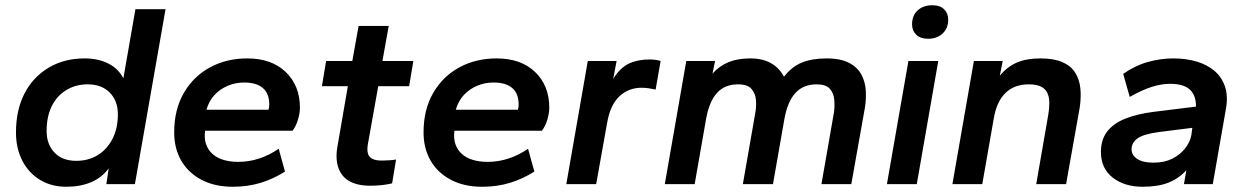

<svg xmlns="http://www.w3.org/2000/svg" viewBox="-20 -703 4760 733"><path d="M233 10Q176 10 132.5 -16.5Q89 -43 65 -90Q41 -137 41 -197Q41 -283 73.5 -346Q106 -409 165.5 -444.5Q225 -480 303 -480Q355 -480 393.5 -460.5Q432 -441 451 -404L497 -668H612L495 0H386L395 -60Q369 -25 328 -7.5Q287 10 233 10ZM271 -89Q318 -89 353.5 -111Q389 -133 409.5 -173Q430 -213 430 -267Q430 -318 399 -349.5Q368 -381 315 -381Q269 -381 233 -359Q197 -337 177.5 -297.5Q158 -258 158 -203Q158 -152 188 -120.5Q218 -89 271 -89Z M869 10Q799 10 748.5 -17Q698 -44 671.5 -90.5Q645 -137 645 -197Q645 -285 682 -348.5Q719 -412 782 -446Q845 -480 924 -480Q1017 -480 1071 -428Q1125 -376 1125 -292Q1125 -272 1118 -247.5Q1111 -223 1097 -204H763Q759 -175 766.5 -153Q774 -131 791 -115.5Q808 -100 833.5 -92.5Q859 -85 889 -85Q931 -85 970 -98Q1009 -111 1044 -135L1068 -48Q1024 -20 975 -5Q926 10 869 10ZM768 -284H1005Q1008 -293 1008 -304Q1008 -346 983.5 -367Q959 -388 912 -388Q879 -388 849.5 -375.5Q820 -363 799 -340.5Q778 -318 768 -284Z M1392 6Q1356 6 1329.5 -4Q1303 -14 1287.5 -33.5Q1272 -53 1267 -80.5Q1262 -108 1268 -142L1308 -374H1209L1225 -470H1325L1349 -604H1464L1440 -470H1558L1542 -374H1424L1384 -150Q1381 -131 1384.5 -117.5Q1388 -104 1401 -97Q1414 -90 1437 -90Q1450 -90 1465.5 -91Q1481 -92 1492 -94L1477 -3Q1461 1 1439.5 3.5Q1418 6 1392 6Z M1821 10Q1751 10 1700.5 -17Q1650 -44 1623.5 -90.5Q1597 -137 1597 -197Q1597 -285 1634 -348.5Q1671 -412 1734 -446Q1797 -480 1876 -480Q1969 -480 2023 -428Q2077 -376 2077 -292Q2077 -272 2070 -247.5Q2063 -223 2049 -204H1715Q1711 -175 1718.5 -153Q1726 -131 1743 -115.5Q1760 -100 1785.5 -92.5Q1811 -85 1841 -85Q1883 -85 1922 -98Q1961 -111 1996 -135L2020 -48Q1976 -20 1927 -5Q1878 10 1821 10ZM1720 -284H1957Q1960 -293 1960 -304Q1960 -346 1935.5 -367Q1911 -388 1864 -388Q1831 -388 1801.5 -375.5Q1772 -363 1751 -340.5Q1730 -318 1720 -284Z M2142 0 2224 -470H2334L2321 -402Q2348 -445 2381.5 -460.5Q2415 -476 2460 -476Q2471 -476 2482.5 -474.5Q2494 -473 2502 -470L2483 -361Q2470 -364 2456.5 -366Q2443 -368 2429 -368Q2380 -368 2345 -335.5Q2310 -303 2298 -235L2256 0Z M2518 0 2600 -470H2710L2700 -422Q2727 -452 2762 -466Q2797 -480 2844 -480Q2892 -480 2924 -461.5Q2956 -443 2973 -410Q3002 -448 3041 -464Q3080 -480 3135 -480Q3190 -480 3222.5 -462.5Q3255 -445 3269.5 -416.5Q3284 -388 3285.5 -355Q3287 -322 3282 -292L3230 0H3116L3164 -275Q3167 -297 3165 -322Q3163 -347 3148 -364Q3133 -381 3098 -381Q3047 -381 3017 -348.5Q2987 -316 2975 -251L2931 0H2816L2864 -275Q2868 -297 2866 -321.5Q2864 -346 2849 -363.5Q2834 -381 2798 -381Q2747 -381 2717.5 -348.5Q2688 -316 2676 -251L2632 0Z M3366 0 3448 -470H3562L3480 0ZM3523 -555Q3494 -555 3478 -570.5Q3462 -586 3462 -610Q3462 -644 3483.5 -663.5Q3505 -683 3539 -683Q3569 -683 3584.5 -667.5Q3600 -652 3600 -628Q3600 -595 3578.5 -575Q3557 -555 3523 -555Z M3616 0 3698 -470H3808L3797 -414Q3825 -448 3861.5 -464Q3898 -480 3952 -480Q4003 -480 4035.5 -466Q4068 -452 4084.5 -426Q4101 -400 4104.5 -366Q4108 -332 4102 -292L4050 0H3936L3982 -265Q3986 -289 3986 -310Q3986 -331 3979 -347Q3972 -363 3955 -372Q3938 -381 3907 -381Q3853 -381 3819 -348.5Q3785 -316 3774 -251L3730 0Z M4342 10Q4273 10 4228 -25Q4183 -60 4183 -123Q4183 -170 4207 -201Q4231 -232 4276 -250Q4321 -268 4384 -276L4546 -296Q4546 -320 4539 -337Q4532 -354 4519 -364Q4506 -374 4488 -378.5Q4470 -383 4447 -383Q4413 -383 4376 -371Q4339 -359 4293 -333L4268 -421Q4314 -453 4362.5 -466.5Q4411 -480 4459 -480Q4508 -480 4548.5 -468Q4589 -456 4617 -432Q4645 -408 4657 -371.5Q4669 -335 4660 -286L4610 0H4500L4509 -53Q4481 -22 4441.5 -6Q4402 10 4342 10ZM4383 -82Q4425 -82 4455 -97Q4485 -112 4504 -136Q4523 -160 4528 -186L4532 -215L4405 -199Q4345 -191 4322.5 -174.5Q4300 -158 4300 -133Q4300 -110 4322 -96Q4344 -82 4383 -82Z"/></svg>

Font: Gantari SemiBold
Style: Italic
Weight: 600
Italic angle: -10°
Designer: Anugrah Pasau
Foundry: Lafontype
Version: Version 1.000